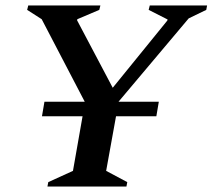

<svg xmlns="http://www.w3.org/2000/svg" viewBox="-20 -680 775 700"><path d="M153 0 156 -16 246 -57 281 -256H133L142 -309H289L132 -610L79 -644L83 -660H346L342 -644L262 -610L261 -606L391 -360L590 -605L591 -609L522 -644L526 -660H735L732 -644L668 -613L412 -309H559L550 -256H403L367 -57L444 -16L441 0Z"/></svg>

Font: Spectral SC SemiBold
Style: Italic
Weight: 600
Italic angle: -10°
Designer: Jean-Baptiste Levee
Foundry: Production Type
Version: Version 2.001